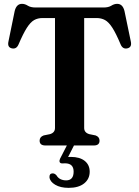

<svg xmlns="http://www.w3.org/2000/svg" viewBox="-20 -738 706 974"><path d="M160.5 -700H505.5Q530 -700 544.8 -709.2Q559.5 -718.5 574.5 -718.5Q602.5 -718.5 611.5 -682L643.5 -528Q650.5 -497.5 625 -492.5Q602.5 -488 592 -512.5Q568.5 -568.5 550 -597.2Q531.5 -626 512.8 -636.2Q494 -646.5 469.5 -646.5H407V-89Q407 -65 433 -57.5L465 -51Q485 -43.5 485 -24.5Q485 0 456 0H210.5Q181 0 181 -24.5Q181 -43.5 201.5 -51L233.5 -57.5Q259 -65 259 -89V-646.5H196Q171.5 -646.5 153 -636Q134.5 -625.5 116 -596.5Q97.5 -567.5 74 -512.5Q63.5 -488 41 -492.5Q16 -497.5 23 -528L54.5 -682Q63.5 -718.5 91.5 -718.5Q106.5 -718.5 121 -709.2Q135.5 -700 160.5 -700ZM322.5 -6.5H358.5L325.5 58.5Q332 58 339.5 58Q384.5 58 409.8 78.2Q435 98.5 435 133Q435 170 406.8 192.5Q378.5 215 328.5 215Q286.5 215 260 199.2Q233.5 183.5 231 161.5Q230 142 246.5 141.5Q253 141.5 257.8 144.2Q262.5 147 266.5 151.5Q274.5 165 287.2 171Q300 177 315.5 177Q353.5 177 353.5 132.5Q353.5 91 310.5 90.5L296 91Q285.5 91 282.8 84.2Q280 77.5 284.5 67.5Z"/></svg>

Font: Fraunces 72pt Soft SemiBold
Style: Regular
Weight: 600
Version: Version 1.000;[b76b70a41]